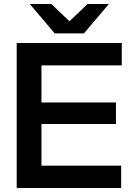

<svg xmlns="http://www.w3.org/2000/svg" viewBox="-20 -934 653 954"><path d="M63 0V-720.2H585V-608.9H186V-424.8H556.2V-317.9H186V-110.8H582V0ZM127.9 -914.1H234.9L325.2 -828.1L415 -914.1H521L397 -768.1H252Z"/></svg>

Font: Aspekta 550
Style: Regular
Weight: 550
Designer: Ivo Dolenc
Version: Version 2.000